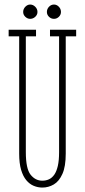

<svg xmlns="http://www.w3.org/2000/svg" viewBox="-20 -834 382 866"><path d="M171 12Q151 12 132.2 4.2Q113.5 -3.5 98.8 -21Q84 -38.5 75.2 -68Q66.5 -97.5 66.5 -141V-670H19V-700H142.5V-670H96.5V-148Q96.5 -73 118 -46Q139.5 -19 171 -19Q187 -19 200.8 -25.2Q214.5 -31.5 224.8 -46Q235 -60.5 240.8 -85.5Q246.5 -110.5 246.5 -148V-670H205.5V-700H323.5V-670H276.5V-141Q276.5 -83 261.5 -49.5Q246.5 -16 222.5 -2Q198.5 12 171 12ZM223.5 -749Q210.5 -749 201 -758.2Q191.5 -767.5 191.5 -780Q191.5 -793.5 201 -803.5Q210.5 -813.5 223.5 -813.5Q236 -813.5 245.5 -803.5Q255 -793.5 255 -780Q255 -767.5 245.5 -758.2Q236 -749 223.5 -749ZM116 -749Q104 -749 94.2 -758.2Q84.5 -767.5 84.5 -780Q84.5 -793.5 94.2 -803.5Q104 -813.5 116 -813.5Q129 -813.5 139 -803.5Q149 -793.5 149 -780Q149 -767.5 139 -758.2Q129 -749 116 -749Z"/></svg>

Font: Imbue Thin
Style: Regular
Weight: 100
Designer: Tyler Finck
Foundry: Etcetera Type Company
Version: Version 1.102